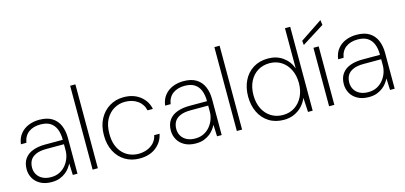

<svg xmlns="http://www.w3.org/2000/svg" viewBox="-64 -1150 3358 1592"><g transform="rotate(-15 1615.0 -354.0)"><path d="M224 12Q167 12 127.5 -10Q88 -32 68.5 -67.5Q49 -103 49 -144Q49 -198 74 -233.5Q99 -269 144.5 -286Q190 -303 250 -303H402Q402 -357 386.5 -395Q371 -433 339 -453.5Q307 -474 255 -474Q194 -474 154 -445Q114 -416 104 -357H57Q64 -410 92.5 -445Q121 -480 163.5 -497Q206 -514 255 -514Q324 -514 366 -487Q408 -460 427.5 -413.5Q447 -367 447 -308V0H407L403 -100Q395 -84 381 -64.5Q367 -45 345.5 -28Q324 -11 294.5 0.5Q265 12 224 12ZM229 -29Q272 -29 304 -45.5Q336 -62 358 -89.5Q380 -117 391 -149Q402 -181 402 -212V-265H253Q194 -265 159.5 -249Q125 -233 110.5 -206.5Q96 -180 96 -145Q96 -113 111.5 -86.5Q127 -60 157 -44.5Q187 -29 229 -29Z M577 0V-720H622V0Z M979 12Q910 12 856 -20.5Q802 -53 771.5 -112Q741 -171 741 -250Q741 -331 772.5 -390Q804 -449 858 -481.5Q912 -514 979 -514Q1063 -514 1119.5 -470.5Q1176 -427 1190 -357H1144Q1132 -412 1087.5 -443Q1043 -474 979 -474Q930 -474 886.5 -449Q843 -424 815.5 -375Q788 -326 788 -250Q788 -192 804 -150.5Q820 -109 847.5 -81.5Q875 -54 909.5 -41Q944 -28 979 -28Q1020 -28 1054.5 -41.5Q1089 -55 1113 -81Q1137 -107 1144 -144H1190Q1177 -76 1121.5 -32Q1066 12 979 12Z M1462 12Q1405 12 1365.5 -10Q1326 -32 1306.5 -67.5Q1287 -103 1287 -144Q1287 -198 1312 -233.5Q1337 -269 1382.5 -286Q1428 -303 1488 -303H1640Q1640 -357 1624.5 -395Q1609 -433 1577 -453.5Q1545 -474 1493 -474Q1432 -474 1392 -445Q1352 -416 1342 -357H1295Q1302 -410 1330.5 -445Q1359 -480 1401.5 -497Q1444 -514 1493 -514Q1562 -514 1604 -487Q1646 -460 1665.5 -413.5Q1685 -367 1685 -308V0H1645L1641 -100Q1633 -84 1619 -64.5Q1605 -45 1583.5 -28Q1562 -11 1532.5 0.5Q1503 12 1462 12ZM1467 -29Q1510 -29 1542 -45.5Q1574 -62 1596 -89.5Q1618 -117 1629 -149Q1640 -181 1640 -212V-265H1491Q1432 -265 1397.5 -249Q1363 -233 1348.5 -206.5Q1334 -180 1334 -145Q1334 -113 1349.5 -86.5Q1365 -60 1395 -44.5Q1425 -29 1467 -29Z M1815 0V-720H1860V0Z M2218 12Q2144 12 2090.5 -22Q2037 -56 2008 -115.5Q1979 -175 1979 -251Q1979 -327 2008 -386.5Q2037 -446 2091 -480Q2145 -514 2219 -514Q2291 -514 2344 -477Q2397 -440 2421 -375V-720H2466V0H2426L2419 -123Q2404 -85 2375.5 -54.5Q2347 -24 2307 -6Q2267 12 2218 12ZM2220 -29Q2278 -29 2321.5 -57.5Q2365 -86 2390 -136Q2415 -186 2415 -251Q2415 -317 2390 -367Q2365 -417 2321.5 -445Q2278 -473 2221 -473Q2164 -473 2120 -446Q2076 -419 2050.5 -369Q2025 -319 2025 -251Q2025 -183 2050.5 -133Q2076 -83 2120 -56Q2164 -29 2220 -29Z M2607 0V-502H2652V0ZM2536 -545 2532 -582 2722 -709 2728 -666Z M2947 12Q2890 12 2850.5 -10Q2811 -32 2791.5 -67.5Q2772 -103 2772 -144Q2772 -198 2797 -233.5Q2822 -269 2867.5 -286Q2913 -303 2973 -303H3125Q3125 -357 3109.5 -395Q3094 -433 3062 -453.5Q3030 -474 2978 -474Q2917 -474 2877 -445Q2837 -416 2827 -357H2780Q2787 -410 2815.5 -445Q2844 -480 2886.5 -497Q2929 -514 2978 -514Q3047 -514 3089 -487Q3131 -460 3150.5 -413.5Q3170 -367 3170 -308V0H3130L3126 -100Q3118 -84 3104 -64.5Q3090 -45 3068.5 -28Q3047 -11 3017.5 0.5Q2988 12 2947 12ZM2952 -29Q2995 -29 3027 -45.5Q3059 -62 3081 -89.5Q3103 -117 3114 -149Q3125 -181 3125 -212V-265H2976Q2917 -265 2882.5 -249Q2848 -233 2833.5 -206.5Q2819 -180 2819 -145Q2819 -113 2834.5 -86.5Q2850 -60 2880 -44.5Q2910 -29 2952 -29Z"/></g></svg>

Font: DM Sans 16pt ExtraLight
Style: Regular
Weight: 250
Version: Version 4.004;gftools[0.9.30]